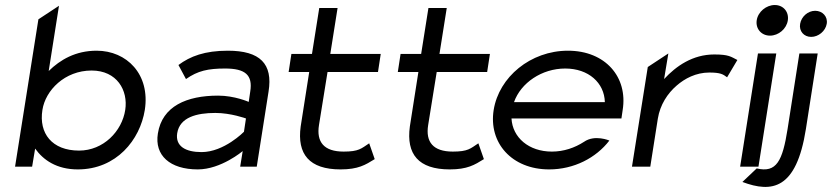

<svg xmlns="http://www.w3.org/2000/svg" viewBox="-20 -664 3315 765"><path d="M40 0H108L120 -72C152 -27 205 11 290 11C444 11 538 -107 557 -226C579 -368 485 -462 365 -462C281 -462 220 -426 174 -381L215 -641L133 -587ZM149 -226C161 -304 238 -383 345 -383C446 -383 491 -304 479 -226C466 -141 392 -64 295 -64C187 -64 134 -133 149 -226Z M609 -132C595 -45 657 11 768 11C861 11 947 -62 947 -62L937 0H1003L1050 -299C1068 -410 1016 -462 888 -462C796 -462 738 -440 691 -405L721 -349C768 -382 809 -391 877 -391C956 -391 988 -366 977 -299L971 -258C971 -258 915 -283 849 -283C724 -283 626 -241 609 -132ZM686 -133C696 -197 764 -214 838 -214C900 -214 960 -192 960 -192L952 -139C952 -139 873 -58 783 -58C720 -58 678 -81 686 -133Z M1130 -377H1212L1178 -160C1163 -50 1212 11 1337 11C1407 11 1436 -7 1473 -30L1451 -93C1419 -72 1410 -60 1349 -60C1271 -60 1240 -98 1251 -166L1285 -377H1486L1497 -449H1296L1325 -632H1252L1223 -449H1141Z M1565 -377H1647L1613 -160C1598 -50 1647 11 1772 11C1842 11 1871 -7 1908 -30L1886 -93C1854 -72 1845 -60 1784 -60C1706 -60 1675 -98 1686 -166L1720 -377H1921L1932 -449H1731L1760 -632H1687L1658 -449H1576Z M1947 -226C1926 -95 2019 11 2168 11C2267 11 2355 -35 2408 -104C2408 -104 2350 -129 2307 -99C2270 -75 2226 -60 2179 -60C2087 -60 2022 -116 2018 -192H2456L2461 -226C2482 -357 2392 -462 2243 -462C2094 -462 1968 -357 1947 -226ZM2028 -257C2055 -334 2139 -391 2232 -391C2325 -391 2388 -334 2390 -257Z M2498 0H2571L2601 -191C2610 -247 2640 -292 2676 -323C2708 -351 2753 -375 2806 -375C2851 -375 2861 -368 2877 -356L2918 -425C2892 -438 2884 -447 2826 -447C2740 -447 2674 -401 2626 -349L2643 -451L2561 -397Z M2995 -583C2990 -549 3014 -522 3048 -522C3082 -522 3114 -549 3119 -583C3124 -617 3101 -644 3067 -644C3033 -644 3000 -617 2995 -583ZM2929 0H3002L3073 -451H3000Z M2938 61C3055 105 3153 92 3191 -150L3238 -451H3165L3118 -150C3098 -23 3074 26 2995 7ZM3168 -569C3163 -540 3183 -517 3212 -517C3241 -517 3269 -540 3274 -569C3279 -598 3257 -621 3228 -621C3199 -621 3173 -598 3168 -569Z"/></svg>

Font: Charger Pro
Style: ExtObl
Weight: 400
Designer: Jasper
Foundry: Cannot Into Space Fonts
Version: Version 1.09